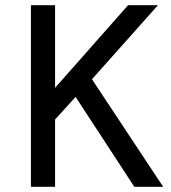

<svg xmlns="http://www.w3.org/2000/svg" viewBox="-20 -719 658 739"><path d="M192 0H99V-699H192V-381L473 -699H588L334 -414L608 0H497L271 -346L192 -259Z"/></svg>

Font: Fragment Mono SC
Style: Regular
Weight: 400
Monospace: yes
Designer: Wei Huang based on Nimbus Sans by URW Studio, based on Helvetica by Max Miedinger.
Foundry: Wei Huang
Version: Version 1.012; ttfautohint (v1.8.4.7-5d5b)